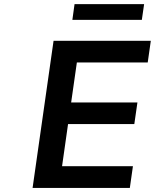

<svg xmlns="http://www.w3.org/2000/svg" viewBox="-20 -918 757 938"><path d="M614.3 0 629.4 -106H283.2L312.5 -312H636.2L651.4 -417.5H327.6L355.5 -612.8H701.7L716.8 -718.8H241.7L139.2 0ZM672.9 -820.8 684.1 -897.9H344.2L333.5 -820.8Z"/></svg>

Font: Winston SemiBold
Style: Italic
Weight: 600
Italic angle: -8.13011°
Designer: Vernon Adams, Kim Jin-seong, David Berlow, Cristiano Sobral
Foundry: The Winston Project Authors
Version: Version 3.004